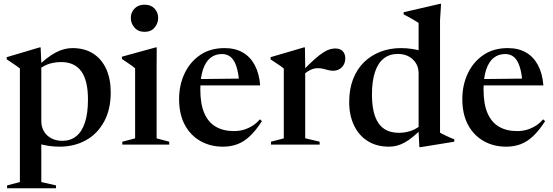

<svg xmlns="http://www.w3.org/2000/svg" viewBox="-20 -756 2894 1004"><path d="M440 -235Q440 -335.5 404.8 -383.5Q369.5 -431.5 300 -431.5Q275 -431.5 252 -426.2Q229 -421 208.2 -409.5Q187.5 -398 168 -379L162.5 -396Q194.5 -427.5 221.5 -448.5Q248.5 -469.5 272 -481.8Q295.5 -494 316.8 -499.2Q338 -504.5 358.5 -504.5Q422.5 -504.5 467.2 -475.8Q512 -447 535.5 -395.2Q559 -343.5 559 -273Q559 -183.5 524.2 -119.8Q489.5 -56 429 -22.5Q368.5 11 291 11Q263 11 234.2 6.8Q205.5 2.5 177.8 -6.2Q150 -15 124 -28.5H196V196L273 213.5V228.5H17V213.5L84 196V-398Q77.5 -403.5 68.5 -409.8Q59.5 -416 46.5 -424.8Q33.5 -433.5 15 -446V-457L186.5 -508H192.5L196 -426.5V-122Q196 -92 210 -68.8Q224 -45.5 249 -32.5Q274 -19.5 306 -19.5Q348.5 -19.5 378.5 -43.5Q408.5 -67.5 424.2 -115.5Q440 -163.5 440 -235Z M736 -589.5Q703 -589.5 683.5 -611.5Q664 -633.5 664 -662.5Q664 -691 683.5 -711.2Q703 -731.5 736 -731.5Q769.5 -731.5 788.2 -711.2Q807 -691 807 -662.5Q807 -633.5 788.2 -611.5Q769.5 -589.5 736 -589.5ZM799.5 -508 799 -410.5V-32.5L865 -15V0H619.5V-15L686.5 -32.5V-399Q681 -404 670.5 -411.5Q660 -419 646.5 -428.2Q633 -437.5 617.5 -447.5V-459.5L793.5 -508Z M1154.5 -504.5Q1209.5 -504.5 1249.2 -481.8Q1289 -459 1312.2 -415.5Q1335.5 -372 1340.5 -309.5H1012.5V-342.5L1281 -345.5L1231 -323.5Q1227 -376 1216 -409Q1205 -442 1186.5 -457.8Q1168 -473.5 1140.5 -473.5Q1105.5 -473.5 1080.2 -453.2Q1055 -433 1041.2 -391.8Q1027.5 -350.5 1027.5 -288.5Q1027.5 -212.5 1048.2 -164.5Q1069 -116.5 1108.2 -93.5Q1147.5 -70.5 1203.5 -70.5Q1229.5 -70.5 1253.2 -77.2Q1277 -84 1299 -97.5Q1321 -111 1339 -132L1349.5 -122.5Q1318.5 -74 1287.2 -44.5Q1256 -15 1221.5 -2Q1187 11 1146 11Q1080 11 1028 -18.5Q976 -48 946.2 -103.5Q916.5 -159 916.5 -238Q916.5 -310 944.5 -370.5Q972.5 -431 1025.8 -467.8Q1079 -504.5 1154.5 -504.5Z M1733.5 -502.5Q1758.5 -502.5 1772 -488.5Q1785.5 -474.5 1785.5 -451Q1785.5 -422.5 1767.5 -404.2Q1749.5 -386 1722 -386Q1708 -386 1695.8 -389.5Q1683.5 -393 1670.5 -396.2Q1657.5 -399.5 1641 -399.5Q1627.5 -399.5 1614.5 -395Q1601.5 -390.5 1589.5 -382.8Q1577.5 -375 1565.5 -364L1563 -386Q1599.5 -424 1625.8 -447Q1652 -470 1671 -482Q1690 -494 1704.8 -498.2Q1719.5 -502.5 1733.5 -502.5ZM1576 -409V-33L1651.5 -15V0H1397V-15L1464 -32.5V-397.5Q1457.5 -403.5 1448.5 -409.8Q1439.5 -416 1426.2 -424.8Q1413 -433.5 1395 -445.5V-457L1568.5 -508H1574.5Z M2169 -371.5Q2169 -416.5 2138.8 -445.2Q2108.5 -474 2060 -474Q2017 -474 1986.8 -450.2Q1956.5 -426.5 1940.8 -379.2Q1925 -332 1925 -261Q1925 -193 1940.8 -148.8Q1956.5 -104.5 1987.8 -83Q2019 -61.5 2065.5 -61.5Q2102.5 -61.5 2134.5 -73.8Q2166.5 -86 2196 -115L2200.5 -97.5Q2169 -65.5 2143.8 -44.2Q2118.5 -23 2096.5 -11Q2074.5 1 2054.5 6Q2034.5 11 2014.5 11Q1949.5 11 1903 -18.2Q1856.5 -47.5 1831.2 -100.2Q1806 -153 1806 -222.5Q1806 -289.5 1826.2 -342Q1846.5 -394.5 1883.2 -430.5Q1920 -466.5 1969.5 -485.5Q2019 -504.5 2077 -504.5Q2106 -504.5 2134.8 -500.2Q2163.5 -496 2191.8 -487.2Q2220 -478.5 2246 -464.5L2169 -450.5V-636Q2162.5 -640.5 2149.5 -648.2Q2136.5 -656 2121 -664.8Q2105.5 -673.5 2090.5 -681V-692L2281 -736H2286.5L2281 -651V-62Q2285.5 -59.5 2294.5 -55Q2303.5 -50.5 2314.5 -45.2Q2325.5 -40 2336.2 -35.2Q2347 -30.5 2355.5 -27.5V-15L2179.5 13.5H2173L2169 -62.5Z M2635.5 -504.5Q2690.5 -504.5 2730.2 -481.8Q2770 -459 2793.2 -415.5Q2816.5 -372 2821.5 -309.5H2493.5V-342.5L2762 -345.5L2712 -323.5Q2708 -376 2697 -409Q2686 -442 2667.5 -457.8Q2649 -473.5 2621.5 -473.5Q2586.5 -473.5 2561.2 -453.2Q2536 -433 2522.2 -391.8Q2508.5 -350.5 2508.5 -288.5Q2508.5 -212.5 2529.2 -164.5Q2550 -116.5 2589.2 -93.5Q2628.5 -70.5 2684.5 -70.5Q2710.5 -70.5 2734.2 -77.2Q2758 -84 2780 -97.5Q2802 -111 2820 -132L2830.5 -122.5Q2799.5 -74 2768.2 -44.5Q2737 -15 2702.5 -2Q2668 11 2627 11Q2561 11 2509 -18.5Q2457 -48 2427.2 -103.5Q2397.5 -159 2397.5 -238Q2397.5 -310 2425.5 -370.5Q2453.5 -431 2506.8 -467.8Q2560 -504.5 2635.5 -504.5Z"/></svg>

Font: Newsreader 60pt Medium
Style: Regular
Weight: 500
Designer: Hugues Gentile
Foundry: Production Type
Version: Version 1.003